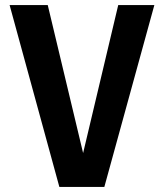

<svg xmlns="http://www.w3.org/2000/svg" viewBox="-20 -740 648 760"><path d="M215 0 18 -720H169L315 -109H303L448 -720H591L393 0Z"/></svg>

Font: Instrument Sans SemiCondensed
Style: Bold
Weight: 700
Width: 4
Designer: Rodrigo Fuenzalida
Foundry: fragTYPE
Version: Version 1.000;gftools[0.9.28]